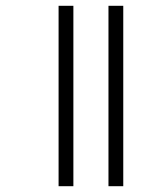

<svg xmlns="http://www.w3.org/2000/svg" viewBox="-20 -642 549 662"><path d="M354 -622V0H405V-622ZM182 -622V0H233V-622Z"/></svg>

Font: Noto Sans Devanagari UI ExtraCondensed Light
Style: Regular
Weight: 300
Width: 2
Designer: Jelle Bosma - Monotype Design Team
Foundry: Monotype Imaging Inc.
Version: Version 2.004